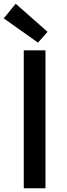

<svg xmlns="http://www.w3.org/2000/svg" viewBox="-30 -1006 359 1026"><path d="M97 0H213V-737H97ZM173 -778 224 -836 54 -986 -10 -908Z"/></svg>

Font: GenYoGothic2 TW M
Style: Regular
Weight: 500
Version: Version 2.100;PS 2.1;hotconv 16.6.51;makeotf.lib2.5.65220 DE